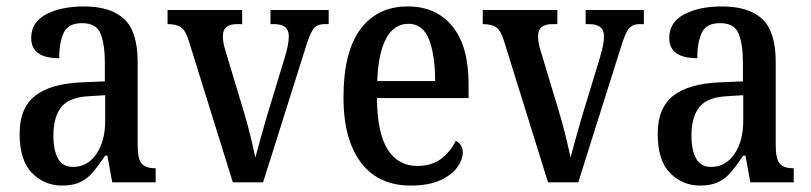

<svg xmlns="http://www.w3.org/2000/svg" viewBox="-20 -567 2521 597"><path d="M173 10Q118 10 79.5 -29Q41 -68 41 -151Q41 -231 89 -269Q137 -307 235 -311L306 -314V-373Q306 -428 293 -461.5Q280 -495 235 -495Q192 -495 178 -465Q164 -435 164 -386Q77 -386 77 -449Q77 -498 123.5 -522.5Q170 -547 241 -547Q324 -547 366 -508Q408 -469 408 -374V-115Q408 -74 420 -59Q432 -44 461 -44H464V0H329L314 -83H307Q288 -55 271 -34Q254 -13 231 -1.5Q208 10 173 10ZM207 -48Q252 -48 279.5 -88Q307 -128 307 -191V-271L259 -268Q195 -265 170.5 -234Q146 -203 146 -145Q146 -100 160.5 -74Q175 -48 207 -48Z M567 -440Q557 -472 543 -482Q529 -492 501 -492V-536H733V-492H717Q673 -492 673 -455Q673 -442 675.5 -430Q678 -418 682 -406L738 -220Q749 -184 759 -143Q769 -102 774 -77Q779 -97 789 -132.5Q799 -168 810 -206L866 -390Q872 -411 875 -426Q878 -441 878 -455Q878 -492 832 -492H821V-536H1002V-492H989Q966 -492 954.5 -477Q943 -462 929 -415L798 0H704Z M1257 10Q1156 10 1102 -62Q1048 -134 1048 -264Q1048 -405 1100.5 -476Q1153 -547 1248 -547Q1336 -547 1386.5 -485.5Q1437 -424 1437 -305V-262H1152Q1153 -153 1185.5 -102Q1218 -51 1278 -51Q1323 -51 1352.5 -74Q1382 -97 1397 -129Q1406 -125 1412.5 -116Q1419 -107 1419 -93Q1419 -71 1402 -47Q1385 -23 1349 -6.5Q1313 10 1257 10ZM1333 -315Q1333 -395 1314 -444Q1295 -493 1250 -493Q1205 -493 1180.5 -447Q1156 -401 1153 -315Z M1547 -440Q1537 -472 1523 -482Q1509 -492 1481 -492V-536H1713V-492H1697Q1653 -492 1653 -455Q1653 -442 1655.5 -430Q1658 -418 1662 -406L1718 -220Q1729 -184 1739 -143Q1749 -102 1754 -77Q1759 -97 1769 -132.5Q1779 -168 1790 -206L1846 -390Q1852 -411 1855 -426Q1858 -441 1858 -455Q1858 -492 1812 -492H1801V-536H1982V-492H1969Q1946 -492 1934.5 -477Q1923 -462 1909 -415L1778 0H1684Z M2157 10Q2102 10 2063.5 -29Q2025 -68 2025 -151Q2025 -231 2073 -269Q2121 -307 2219 -311L2290 -314V-373Q2290 -428 2277 -461.5Q2264 -495 2219 -495Q2176 -495 2162 -465Q2148 -435 2148 -386Q2061 -386 2061 -449Q2061 -498 2107.5 -522.5Q2154 -547 2225 -547Q2308 -547 2350 -508Q2392 -469 2392 -374V-115Q2392 -74 2404 -59Q2416 -44 2445 -44H2448V0H2313L2298 -83H2291Q2272 -55 2255 -34Q2238 -13 2215 -1.5Q2192 10 2157 10ZM2191 -48Q2236 -48 2263.5 -88Q2291 -128 2291 -191V-271L2243 -268Q2179 -265 2154.5 -234Q2130 -203 2130 -145Q2130 -100 2144.5 -74Q2159 -48 2191 -48Z"/></svg>

Font: Noto Serif Tamil Condensed Medium
Style: Italic
Weight: 500
Width: 3
Italic angle: -12°
Designer: Indian Type Foundry, Tom Grace, and the Monotype Design Team
Foundry: Monotype Imaging Inc.
Version: Version 2.003; ttfautohint (v1.8.4.7-5d5b)